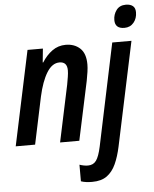

<svg xmlns="http://www.w3.org/2000/svg" viewBox="-63 -803 880 1095"><g transform="rotate(-5 376.5 -255.0)"><path d="M3 0 118 -542H206L198 -463H201Q226 -503 260 -527.5Q294 -552 337 -552Q387 -552 419 -522.5Q451 -493 451 -430Q451 -411 447.5 -387Q444 -363 439 -337L367 0H257L326 -325Q330 -347 333.5 -368.5Q337 -390 337 -406Q337 -455 293 -455Q251 -455 220.5 -405.5Q190 -356 171 -270L114 0ZM680 -619Q626 -619 626 -668Q626 -700 644.5 -725Q663 -750 699 -750Q724 -750 738.5 -738.5Q753 -727 753 -702Q753 -667 733 -643Q713 -619 680 -619ZM420 240Q403 240 386.5 238Q370 236 356 231V136Q367 140 380 142.5Q393 145 404 145Q435 145 451.5 122Q468 99 480 43L603 -542H713L587 53Q575 109 556 151Q537 193 505 216.5Q473 240 420 240Z"/></g></svg>

Font: Noto Sans Condensed SemiBold
Style: Italic
Weight: 600
Width: 3
Italic angle: -12°
Designer: Monotype Design Team
Foundry: Monotype Imaging Inc.
Version: Version 2.013; ttfautohint (v1.8.4.7-5d5b)